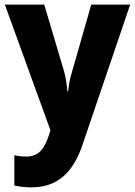

<svg xmlns="http://www.w3.org/2000/svg" viewBox="-20 -662 583 829"><path d="M1 -642 198 -99 192 -81C172 -20 148 14 94 14C75 14 56 12 42 8V139C61 143 84 147 115 147C222 147 294 90 337 -39L542 -642H374L291 -352C282 -323 277 -297 274 -267H271C269 -295 264 -326 257 -353L171 -642Z"/></svg>

Font: Noto Sans Kannada UI SemiCondensed ExtraBold
Style: Regular
Weight: 800
Width: 4
Designer: Jelle Bosma - Monotype Design Team
Foundry: Monotype Imaging Inc.
Version: Version 2.005